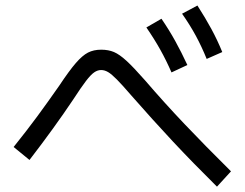

<svg xmlns="http://www.w3.org/2000/svg" viewBox="-20 -744 904 709"><path d="M464.8 -391.6Q431.2 -430.7 411.6 -450.4Q392.1 -470.2 379.2 -477.8Q366.2 -485.4 353.5 -485.4Q340.3 -485.4 327.9 -476.8Q315.4 -468.3 297.6 -445.1Q279.8 -421.9 250 -376Q180.7 -272.5 88.9 -153.3L30.3 -201.2Q79.6 -262.7 117.2 -313.7Q154.8 -364.7 198.2 -426.8Q235.8 -483.4 260 -511.2Q284.2 -539.1 304.9 -549.8Q325.7 -560.5 353.5 -560.5Q380.4 -560.5 400.9 -551.8Q421.4 -543 447 -519.5Q472.7 -496.1 515.6 -447.3Q587.4 -363.8 662.6 -284.7Q737.8 -205.6 833 -111.3L781.2 -54.7Q690.9 -144 617.2 -222.9Q543.5 -301.8 464.8 -391.6ZM520.5 -642.6 576.2 -674.8Q605 -632.8 627.4 -592Q649.9 -551.3 671.9 -503.9L613.3 -476.6Q594.2 -520.5 572 -560.3Q549.8 -600.1 520.5 -642.6ZM652.3 -693.4 709 -723.6Q738.8 -677.2 760.7 -636.7Q782.7 -596.2 800.8 -551.8L743.2 -526.4Q724.6 -572.3 702.9 -612.3Q681.2 -652.3 652.3 -693.4Z"/></svg>

Font: Pretendard GOV
Style: Regular
Weight: 400
Designer: Base glyphs from Inter by Rasmus Andersson; Hangeul glyphs from Noto Sans CJK(Source Han Sans) by Jang Soo-young and Kan
Foundry: Kil Hyung-jin
Version: Version 1.309